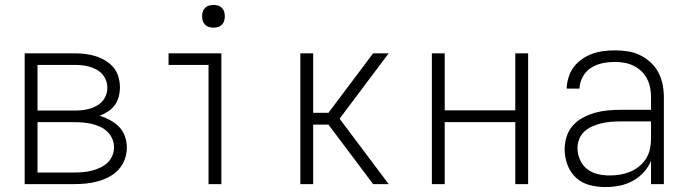

<svg xmlns="http://www.w3.org/2000/svg" viewBox="-20 -746 2790 778"><path d="M80 0V-530H281Q303 -530 324.5 -527.5Q346 -525 367 -518.5Q388 -512 407 -500.5Q426 -489 440 -472.5Q454 -456 460 -434.5Q466 -413 466 -392Q466 -373 461 -354Q456 -335 445 -320Q434 -305 418 -294.5Q402 -284 384 -277Q406 -270 426.5 -259Q447 -248 463 -231.5Q479 -215 486.5 -193Q494 -171 494 -148Q494 -124 485.5 -100.5Q477 -77 460.5 -59Q444 -41 422.5 -29.5Q401 -18 377.5 -11.5Q354 -5 330 -2.5Q306 0 281 0ZM132 -298H281Q297 -298 312 -299.5Q327 -301 341.5 -305Q356 -309 370 -316.5Q384 -324 394 -335Q404 -346 409.5 -360.5Q415 -375 415 -391Q415 -406 409.5 -420.5Q404 -435 394 -446Q384 -457 370 -464.5Q356 -472 341.5 -476Q327 -480 311.5 -481.5Q296 -483 281 -483H132ZM132 -47H281Q299 -47 317 -48.5Q335 -50 352 -54.5Q369 -59 385.5 -66.5Q402 -74 415 -86Q428 -98 435 -114.5Q442 -131 442 -149Q442 -167 435 -183.5Q428 -200 415 -212.5Q402 -225 385.5 -232.5Q369 -240 352 -244Q335 -248 317 -249.5Q299 -251 281 -251H132Z M825 0V-483H663V-530H877V0ZM845 -634Q836 -634 827 -636.5Q818 -639 811 -646Q804 -653 801.5 -662Q799 -671 799 -680Q799 -689 801.5 -698Q804 -707 811 -714Q818 -721 827 -723.5Q836 -726 845 -726Q854 -726 863 -723.5Q872 -721 879 -714Q886 -707 888.5 -698Q891 -689 891 -680Q891 -671 888.5 -662Q886 -653 879 -646Q872 -639 863 -636.5Q854 -634 845 -634Z M1492 0 1311 -241H1249V0H1197V-530H1249V-289H1311L1492 -530H1555L1356 -265L1555 0Z M1730 0V-530H1782V-299H2068V-530H2120V0H2068V-251H1782V0Z M2433 12Q2401 12 2369.5 4Q2338 -4 2314.5 -25.5Q2291 -47 2279.5 -78Q2268 -109 2268 -141Q2268 -167 2276 -192.5Q2284 -218 2301.5 -237.5Q2319 -257 2342.5 -269.5Q2366 -282 2391 -289Q2416 -296 2442 -298.5Q2468 -301 2494 -301H2618V-352Q2618 -371 2614.5 -390Q2611 -409 2602 -426.5Q2593 -444 2579 -457.5Q2565 -471 2547.5 -479.5Q2530 -488 2511 -491.5Q2492 -495 2472 -495Q2447 -495 2422 -490Q2397 -485 2375.5 -471.5Q2354 -458 2341.5 -435Q2329 -412 2328 -387H2276Q2277 -410 2284 -433Q2291 -456 2305 -474.5Q2319 -493 2338.5 -506.5Q2358 -520 2380 -528Q2402 -536 2425.5 -539Q2449 -542 2472 -542Q2498 -542 2524 -538Q2550 -534 2573.5 -522.5Q2597 -511 2616.5 -493Q2636 -475 2648 -452Q2660 -429 2665 -403.5Q2670 -378 2670 -352V0H2618V-94Q2607 -68 2587.5 -47Q2568 -26 2543 -12.5Q2518 1 2490 6.5Q2462 12 2433 12ZM2451 -35Q2472 -35 2493 -38.5Q2514 -42 2533.5 -50Q2553 -58 2570 -72Q2587 -86 2598 -103.5Q2609 -121 2613.5 -142Q2618 -163 2618 -184V-254H2494Q2475 -254 2456 -252.5Q2437 -251 2418 -246.5Q2399 -242 2381.5 -234.5Q2364 -227 2349.5 -214.5Q2335 -202 2327.5 -183.5Q2320 -165 2320 -146Q2320 -122 2330 -99Q2340 -76 2359 -61Q2378 -46 2402.5 -40.5Q2427 -35 2451 -35Z"/></svg>

Font: Lode Dark Term
Style: Regular
Weight: 400
Monospace: yes
Designer: Belleve Invis
Foundry: Belleve Invis
Version: Version 29.2.0